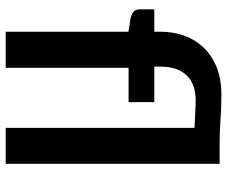

<svg xmlns="http://www.w3.org/2000/svg" viewBox="-80 -698 778 657"><g transform="rotate(90 308.5 -369.0)"><path d="M88 0V-420L43.5 -427Q29 -429.5 20.2 -437Q11.5 -444.5 11.5 -458V-508.5H88V-530Q88 -571 100.8 -608.5Q113.5 -646 140 -674.8Q166.5 -703.5 207 -720.8Q247.5 -738 303 -738Q348.5 -738 389.2 -735Q430 -732 470.5 -732H540V0H417V-646Q390 -647 365 -648.5Q340 -650 322.5 -650Q266.5 -650 237 -618.8Q207.5 -587.5 207.5 -530V-508.5H329V-420.5H211.5V0Z"/></g></svg>

Font: Lato TR
Style: Bold
Weight: 700
Designer: Lukasz Dziedzic
Foundry: tyPoland Lukasz Dziedzic
Version: Version 1.104 2013